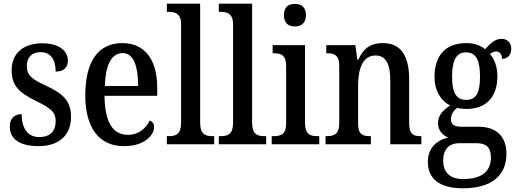

<svg xmlns="http://www.w3.org/2000/svg" viewBox="-20 -780 2791 1038"><path d="M189 10C299 10 364 -49 364 -148C364 -235 319 -275 230 -316C153 -352 125 -372 125 -423C125 -468 150 -498 200 -498C251 -498 281 -461 281 -393C324 -393 347 -415 347 -452C347 -502 303 -546 209 -546C110 -546 43 -495 43 -401C43 -314 85 -278 181 -231C256 -194 281 -173 281 -125C281 -72 252 -39 192 -39C127 -39 97 -90 97 -163C65 -163 33 -146 33 -96C33 -27 88 10 189 10Z M650 10C763 10 813 -50 813 -94C813 -112 802 -124 790 -129C769 -87 731 -51 672 -51C591 -51 547 -116 545 -262H830V-305C830 -463 759 -547 641 -547C514 -547 441 -452 441 -264C441 -90 515 10 650 10ZM727 -315H547C550 -429 583 -493 643 -493C703 -493 726 -422 727 -315Z M882 0H1138V-44H1128C1089 -44 1062 -55 1062 -117V-760H882V-716H893C925 -716 959 -707 959 -650V-117C959 -55 932 -44 893 -44H882Z M1163 0H1419V-44H1409C1370 -44 1343 -55 1343 -117V-760H1163V-716H1174C1206 -716 1240 -707 1240 -650V-117C1240 -55 1213 -44 1174 -44H1163Z M1574 -637C1607 -637 1634 -654 1634 -698C1634 -743 1607 -759 1574 -759C1540 -759 1515 -743 1515 -698C1515 -654 1540 -637 1574 -637ZM1449 0H1706V-44H1695C1656 -44 1629 -55 1629 -117V-536H1454V-492H1463C1501 -492 1527 -481 1527 -423V-113C1527 -54 1499 -44 1460 -44H1449Z M1740 0H1985V-44H1980C1942 -44 1916 -52 1916 -111V-318C1916 -402 1938 -480 2010 -480C2070 -480 2090 -428 2090 -343V0H2258V-44H2253C2215 -44 2192 -53 2192 -116V-351C2192 -487 2141 -547 2050 -547C1987 -547 1947 -523 1917 -457H1912L1901 -536H1744V-492H1749C1786 -492 1814 -483 1814 -425V-115C1814 -53 1785 -44 1746 -44H1740Z M2481 238C2642 238 2718 166 2718 51C2718 -31 2674 -95 2566 -95H2472C2436 -95 2418 -107 2418 -136C2418 -164 2435 -185 2452 -197C2464 -193 2488 -191 2502 -191C2615 -191 2669 -264 2669 -366C2669 -426 2651 -461 2629 -488C2639 -496 2649 -502 2664 -502C2682 -502 2694 -484 2694 -462C2729 -462 2744 -488 2744 -517C2744 -546 2726 -570 2691 -570C2650 -570 2622 -534 2603 -514C2580 -533 2545 -547 2502 -547C2385 -547 2329 -477 2329 -362C2329 -292 2363 -234 2414 -210C2375 -185 2348 -156 2348 -115C2348 -71 2377 -48 2403 -36C2344 -24 2293 18 2293 95C2293 185 2355 238 2481 238ZM2500 -240C2445 -240 2424 -282 2424 -364C2424 -451 2445 -497 2499 -497C2555 -497 2575 -453 2575 -365C2575 -281 2556 -240 2500 -240ZM2483 188C2408 188 2376 147 2376 89C2376 14 2421 -6 2463 -6H2554C2606 -6 2634 14 2634 71C2634 137 2596 188 2483 188Z"/></svg>

Font: Noto Serif Hebrew Condensed Medium
Style: Regular
Weight: 500
Width: 3
Designer: Monotype Design Team
Foundry: Monotype Imaging Inc.
Version: Version 2.004